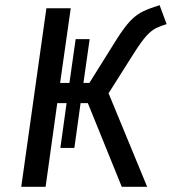

<svg xmlns="http://www.w3.org/2000/svg" viewBox="-20 -721 663 741"><path d="M596 -701 623 -628Q600 -621 582.5 -612.5Q565 -604 546 -583.5Q527 -563 499 -519L399 -361L548 0H450L319 -323H291L267 -150H213L237 -323H201L156 0H62L159 -689H253L212 -401H248L272 -570H326L302 -401H325L430 -569Q461 -618 484.5 -642Q508 -666 534 -678Q560 -690 596 -701Z"/></svg>

Font: Fira Sans Variable
Style: Italic
Weight: 397
Italic angle: -8°
Designer: Carrois Corporate & Edenspiekermann AG
Foundry: Carrois Corporate GbR & Edenspiekermann AG
Version: Version 4.202